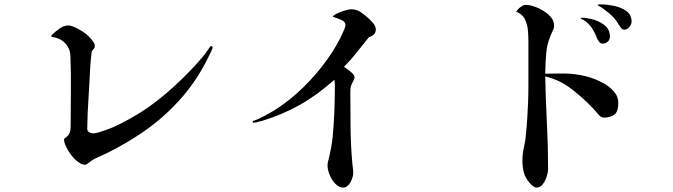

<svg xmlns="http://www.w3.org/2000/svg" viewBox="-20 -787 3040 867"><path d="M939 -567Q935 -558 931 -549.5Q927 -541 922 -531Q891 -467 851.5 -411Q812 -355 766 -309Q696 -236 603 -175.5Q510 -115 416 -74Q403 -68 394.5 -62Q386 -56 375 -48Q373 -47 370.5 -45Q368 -43 365 -43Q350 -43 333 -55.5Q316 -68 301.5 -87Q287 -106 278 -125.5Q269 -145 269 -158Q269 -160 271.5 -162Q274 -164 277 -166Q280 -168 283 -170.5Q286 -173 288 -176Q293 -182 296 -191.5Q299 -201 299 -214Q299 -290 300 -374Q301 -458 298 -534Q297 -567 275 -591Q253 -615 216 -620Q212 -621 212 -624Q212 -627 213 -628Q230 -645 249.5 -658.5Q269 -672 289 -672Q300 -672 318 -664Q336 -656 355.5 -643Q375 -630 388 -615Q397 -605 403 -595.5Q409 -586 408 -578Q408 -572 404 -567Q400 -562 395 -557Q392 -541 390 -517.5Q388 -494 387 -477Q384 -411 379.5 -342.5Q375 -274 374 -209Q373 -197 381 -191Q389 -185 402 -185Q412 -185 430 -190.5Q448 -196 466.5 -203Q485 -210 494 -214Q550 -240 603.5 -272.5Q657 -305 713 -351Q763 -392 813.5 -442Q864 -492 899 -535Q906 -543 914 -555Q922 -567 928 -575Q932 -581 937 -578Q942 -575 939 -567Z M1677 -655Q1677 -639 1668 -631Q1659 -623 1645 -618Q1617 -584 1590.5 -550Q1564 -516 1533 -485Q1538 -482 1546 -476.5Q1554 -471 1562 -464Q1570 -458 1575.5 -451Q1581 -444 1581 -439Q1581 -430 1573 -416.5Q1565 -403 1563 -390Q1562 -384 1562 -378Q1562 -372 1562 -366Q1562 -287 1563 -207.5Q1564 -128 1571 -49Q1572 -39 1573.5 -28Q1575 -17 1575 -6Q1575 7 1569 22.5Q1563 38 1553 49Q1543 60 1530 60Q1511 60 1494.5 43Q1478 26 1468.5 2.5Q1459 -21 1459 -40Q1459 -51 1462 -60.5Q1465 -70 1467 -80Q1477 -122 1482 -166Q1487 -221 1489.5 -275.5Q1492 -330 1492 -385Q1492 -394 1492 -403.5Q1492 -413 1490 -427Q1413 -358 1334 -313.5Q1255 -269 1163 -241Q1158 -240 1151.5 -238.5Q1145 -237 1140 -235Q1130 -233 1125 -233Q1122 -232 1121.5 -235.5Q1121 -239 1122 -240Q1145 -248 1172 -262.5Q1199 -277 1221 -290Q1290 -334 1351 -394Q1412 -454 1459.5 -521Q1507 -588 1534 -653Q1536 -658 1538 -663.5Q1540 -669 1540 -675Q1540 -689 1520.5 -697.5Q1501 -706 1486 -710Q1481 -713 1484 -715Q1494 -723 1509.5 -729.5Q1525 -736 1540.5 -740.5Q1556 -745 1563 -745Q1573 -745 1582.5 -743.5Q1592 -742 1601 -737Q1612 -731 1630 -716.5Q1648 -702 1662.5 -685.5Q1677 -669 1677 -655Z M2772 -323Q2772 -281 2753 -268.5Q2734 -256 2708 -256Q2694 -256 2684 -268Q2657 -300 2631 -325Q2605 -350 2571 -377Q2543 -400 2512.5 -416Q2482 -432 2442 -442Q2444 -341 2449.5 -233Q2455 -125 2455 -24Q2455 -9 2448.5 11Q2442 31 2430.5 45.5Q2419 60 2403 60Q2394 60 2382.5 50Q2371 40 2362 26.5Q2353 13 2349 3Q2344 -11 2341.5 -28Q2339 -45 2339 -61Q2339 -93 2346 -122Q2353 -151 2355 -182Q2359 -222 2361 -255Q2363 -288 2364.5 -322.5Q2366 -357 2366 -398Q2366 -428 2366 -465Q2366 -502 2366 -539Q2366 -576 2366 -604Q2366 -627 2363.5 -653Q2361 -679 2349.5 -701.5Q2338 -724 2311 -734Q2318 -746 2331 -755.5Q2344 -765 2353 -765Q2373 -765 2398.5 -755.5Q2424 -746 2444 -731Q2461 -719 2471.5 -704.5Q2482 -690 2482 -671Q2482 -662 2480 -657Q2478 -652 2474 -644Q2451 -595 2447 -552.5Q2443 -510 2442 -454Q2459 -455 2488 -455Q2517 -455 2533 -455Q2579 -454 2624 -443Q2669 -432 2709 -409Q2732 -396 2752 -374Q2772 -352 2772 -323ZM2734 -629Q2736 -611 2726 -600.5Q2716 -590 2702 -590Q2691 -590 2684.5 -599Q2678 -608 2675 -617Q2668 -635 2658 -652Q2648 -669 2634 -682Q2625 -692 2611 -699Q2608 -699 2604 -703Q2601 -704 2602 -705.5Q2603 -707 2604 -707Q2629 -707 2658 -699Q2687 -691 2709 -674Q2731 -657 2734 -629ZM2832 -691Q2832 -676 2821.5 -664.5Q2811 -653 2800 -653Q2791 -653 2785.5 -659.5Q2780 -666 2775 -674Q2762 -697 2745.5 -713.5Q2729 -730 2710 -743Q2699 -753 2684 -760Q2683 -760 2681 -762Q2679 -763 2679 -764.5Q2679 -766 2683 -767Q2687 -767 2692 -767Q2697 -767 2698 -767Q2722 -767 2753 -760.5Q2784 -754 2807.5 -738Q2831 -722 2832 -691Z"/></svg>

Font: Kaisei Tokumin
Style: Regular
Weight: 400
Designer: Font-Kai, 金井和夫
Foundry: KAZUO KANAI
Version: Version 5.003